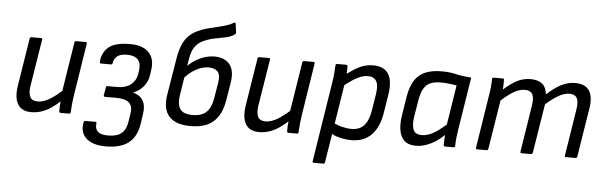

<svg xmlns="http://www.w3.org/2000/svg" viewBox="-53 -897 4052 1286"><g transform="rotate(5 1972.5 -254.0)"><path d="M172 12Q107 12 81 -32.5Q55 -77 68 -158L119 -478Q121 -488 131 -488H194Q205 -488 203 -478L152 -162Q145 -114 158 -88.5Q171 -63 208 -63Q245 -63 286 -86.5Q327 -110 388 -166L374 -87Q339 -54 306.5 -32Q274 -10 241 1Q208 12 172 12ZM370 0Q365 0 362 -2.5Q359 -5 359 -10Q359 -29 360 -49Q361 -69 364 -90L365 -132L420 -478Q421 -483 424 -485.5Q427 -488 431 -488H494Q505 -488 503 -477L447 -122Q443 -95 440 -66.5Q437 -38 436 -10Q436 0 424 0Z M690 197Q600 197 557 156.5Q514 116 528 49Q531 39 538 39H606Q615 39 614 49Q609 86 630 104.5Q651 123 699 123Q757 123 787.5 98.5Q818 74 826 24L836 -39Q844 -85 818.5 -109Q793 -133 732 -133H656Q652 -133 649 -136Q646 -139 647 -143L656 -196Q656 -201 659 -203.5Q662 -206 666 -206H736Q788 -206 823 -233.5Q858 -261 865 -310L868 -332Q874 -379 851 -403Q828 -427 779 -427Q737 -427 714.5 -411Q692 -395 687 -363Q686 -358 684 -355.5Q682 -353 677 -353H610Q601 -353 601 -363Q605 -426 648.5 -463Q692 -500 792 -500Q877 -500 918 -458.5Q959 -417 949 -343L944 -306Q938 -264 912.5 -230.5Q887 -197 842 -179V-178Q889 -165 908.5 -130.5Q928 -96 920 -46L910 24Q898 109 845 153Q792 197 690 197Z M1243 12Q1143 12 1098.5 -37.5Q1054 -87 1070 -184L1111 -434Q1120 -488 1136 -524.5Q1152 -561 1176 -585Q1200 -609 1232 -624Q1262 -639 1294 -647.5Q1326 -656 1358.5 -663.5Q1391 -671 1420 -679.5Q1449 -688 1473 -703Q1478 -706 1481 -704Q1484 -702 1485 -697L1493 -639Q1493 -631 1487 -626Q1464 -609 1429.5 -601.5Q1395 -594 1356.5 -587Q1318 -580 1280 -563Q1244 -547 1223 -517Q1202 -487 1194 -436L1155 -190Q1145 -126 1166.5 -94.5Q1188 -63 1250 -63Q1312 -63 1343.5 -94Q1375 -125 1385 -187L1402 -288Q1412 -345 1392 -367.5Q1372 -390 1331 -390Q1288 -390 1242 -364Q1196 -338 1161 -293L1174 -375Q1200 -404 1231 -424Q1262 -444 1295.5 -455Q1329 -466 1364 -466Q1432 -466 1466 -424Q1500 -382 1486 -299L1466 -177Q1450 -83 1396.5 -35.5Q1343 12 1243 12Z M1704 12Q1639 12 1613 -32.5Q1587 -77 1600 -158L1651 -478Q1653 -488 1663 -488H1726Q1737 -488 1735 -478L1684 -162Q1677 -114 1690 -88.5Q1703 -63 1740 -63Q1777 -63 1818 -86.5Q1859 -110 1920 -166L1906 -87Q1871 -54 1838.5 -32Q1806 -10 1773 1Q1740 12 1704 12ZM1902 0Q1897 0 1894 -2.5Q1891 -5 1891 -10Q1891 -29 1892 -49Q1893 -69 1896 -90L1897 -132L1952 -478Q1953 -483 1956 -485.5Q1959 -488 1963 -488H2026Q2037 -488 2035 -477L1979 -122Q1975 -95 1972 -66.5Q1969 -38 1968 -10Q1968 0 1956 0Z M2325 12Q2286 12 2245.5 2Q2205 -8 2183 -25L2191 -97Q2217 -81 2252.5 -72Q2288 -63 2318 -63Q2372 -63 2402.5 -95.5Q2433 -128 2444 -196L2462 -308Q2472 -369 2455.5 -397Q2439 -425 2398 -425Q2363 -425 2321.5 -402.5Q2280 -380 2224 -332L2236 -412Q2289 -456 2333.5 -478Q2378 -500 2428 -500Q2500 -500 2530 -453Q2560 -406 2545 -312L2525 -187Q2509 -90 2458.5 -39Q2408 12 2325 12ZM2087 185Q2077 185 2079 175L2166 -375Q2170 -399 2172 -426.5Q2174 -454 2175 -476Q2175 -488 2187 -488H2246Q2256 -488 2256 -478Q2256 -471 2256 -458Q2256 -445 2255.5 -432.5Q2255 -420 2253 -415L2248 -365L2162 175Q2160 185 2151 185Z M2760 12Q2708 12 2681 -13Q2654 -38 2646.5 -82Q2639 -126 2648 -182L2668 -308Q2685 -412 2737 -456Q2789 -500 2889 -500Q2941 -500 2985.5 -489.5Q3030 -479 3088 -475L3032 -122Q3028 -95 3024.5 -66.5Q3021 -38 3021 -10Q3021 0 3009 0H2954Q2944 0 2944 -10Q2944 -26 2945 -43Q2946 -60 2947 -77Q2901 -33 2852.5 -10.5Q2804 12 2760 12ZM2792 -63Q2826 -63 2863.5 -82.5Q2901 -102 2953 -148L2995 -414Q2971 -419 2941 -422Q2911 -425 2889 -425Q2822 -425 2791.5 -395Q2761 -365 2750 -301L2730 -179Q2722 -127 2734 -95Q2746 -63 2792 -63Z M3169 0Q3159 0 3161 -10L3217 -366Q3222 -393 3225 -423.5Q3228 -454 3228 -478Q3228 -488 3238 -488H3299Q3304 -488 3306 -486Q3308 -484 3308 -479Q3308 -464 3308 -448Q3308 -432 3306 -414Q3356 -459 3397.5 -479.5Q3439 -500 3486 -500Q3536 -500 3564 -477Q3592 -454 3596 -407Q3649 -455 3693.5 -477.5Q3738 -500 3787 -500Q3853 -500 3880.5 -458.5Q3908 -417 3894 -334L3842 -10Q3840 0 3831 0H3767Q3757 0 3759 -11L3809 -327Q3817 -376 3804 -400.5Q3791 -425 3754 -425Q3721 -425 3683.5 -404.5Q3646 -384 3596 -340L3543 -10Q3542 -6 3539.5 -3Q3537 0 3532 0H3468Q3458 0 3460 -10L3510 -327Q3518 -376 3504.5 -400.5Q3491 -425 3454 -425Q3420 -425 3384.5 -405.5Q3349 -386 3297 -340L3244 -10Q3243 -6 3240.5 -3Q3238 0 3233 0Z"/></g></svg>

Font: Sofia Sans Hairline
Style: Italic
Weight: 1
Italic angle: -9°
Designer: Botio Nikoltchev, Ani Petrova
Foundry: lettersoup
Version: Version 4.102